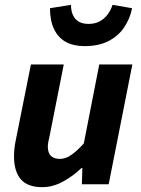

<svg xmlns="http://www.w3.org/2000/svg" viewBox="-20 -763 584 795"><path d="M155 12Q94 12 66 -21Q38 -54 38 -115Q38 -132 40 -150Q42 -168 46 -186L108 -496H244L186 -203Q183 -189 180.5 -177.5Q178 -166 178 -156Q178 -130 191 -117.5Q204 -105 228 -105Q251 -105 274.5 -121Q298 -137 327 -169L391 -496H528L430 0H319L321 -67H317Q284 -35 241.5 -11.5Q199 12 155 12ZM330 -572Q284 -572 252.5 -589.5Q221 -607 204 -642Q187 -677 187 -729L274 -743Q274 -718 282 -700.5Q290 -683 306 -673.5Q322 -664 347 -664Q373 -664 392.5 -674.5Q412 -685 425.5 -703Q439 -721 446 -743L527 -729Q518 -685 494 -649.5Q470 -614 429.5 -593Q389 -572 330 -572Z"/></svg>

Font: Source Sans 3 ExtraLight
Style: Bold Italic
Weight: 700
Italic angle: -11°
Version: Version 3.052;hotconv 1.1.0;makeotfexe 2.6.0